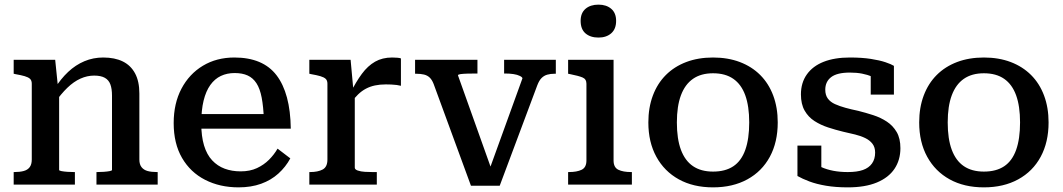

<svg xmlns="http://www.w3.org/2000/svg" viewBox="-20 -796 4586 828"><path d="M39 0V-54H42Q65 -54 82 -58.5Q99 -63 108 -75Q117 -87 117 -108V-435Q117 -449 109.5 -456Q102 -463 86.5 -467.5Q71 -472 48 -476L39 -478V-538H218L230 -421L235 -417V-63Q235 -60 245.5 -58Q256 -56 271 -55Q286 -54 299 -54H303V0ZM660 0H396V-54H399Q412 -54 427 -55Q442 -56 452.5 -58Q463 -60 463 -63V-384Q463 -413 456 -432Q449 -451 432 -460.5Q415 -470 386 -470Q356 -470 327 -457Q298 -444 270.5 -417.5Q243 -391 215 -351V-413Q242 -456 274 -486Q306 -516 344 -532Q382 -548 425 -548Q475 -548 509.5 -531Q544 -514 562.5 -479.5Q581 -445 581 -393V-108Q581 -87 590.5 -75Q600 -63 616.5 -58.5Q633 -54 657 -54H660Z M848 -264Q848 -208 860 -168.5Q872 -129 895 -104.5Q918 -80 949 -68.5Q980 -57 1018 -57Q1058 -57 1088 -71Q1118 -85 1140 -107Q1162 -129 1177 -155L1232 -113Q1212 -76 1180.5 -47.5Q1149 -19 1106 -3.5Q1063 12 1009 12Q928 12 864.5 -20.5Q801 -53 765 -115Q729 -177 729 -265Q729 -350 762.5 -413.5Q796 -477 855 -512.5Q914 -548 991 -548Q1052 -548 1097.5 -529Q1143 -510 1172.5 -471.5Q1202 -433 1217.5 -375.5Q1233 -318 1234 -241H820V-304H1143L1118 -280Q1116 -336 1108.5 -375Q1101 -414 1086 -437Q1071 -460 1048 -470.5Q1025 -481 992 -481Q959 -481 932.5 -468.5Q906 -456 887 -429.5Q868 -403 858 -362Q848 -321 848 -264Z M1709 -544V-426Q1702 -428 1691 -429.5Q1680 -431 1667.5 -431.5Q1655 -432 1644 -432Q1618 -432 1597 -427.5Q1576 -423 1558 -413.5Q1540 -404 1524 -388.5Q1508 -373 1491 -350L1490 -393Q1515 -443 1540.5 -477.5Q1566 -512 1597.5 -530Q1629 -548 1671 -548Q1683 -548 1694 -547Q1705 -546 1709 -544ZM1314 0V-54H1317Q1351 -54 1371.5 -65Q1392 -76 1392 -108V-435Q1392 -449 1384.5 -456Q1377 -463 1361.5 -467.5Q1346 -472 1323 -476L1314 -478V-538H1492L1505 -396L1510 -400V-73Q1510 -65 1523 -60.5Q1536 -56 1553.5 -55Q1571 -54 1586 -54H1605V0Z M2233 -458Q2233 -463 2222 -468.5Q2211 -474 2194.5 -476.5Q2178 -479 2159 -479H2154V-538H2377V-478H2372Q2354 -478 2340 -474Q2326 -470 2315.5 -459.5Q2305 -449 2297 -428L2135 5H2011L1850 -434Q1843 -452 1833 -461.5Q1823 -471 1808.5 -474.5Q1794 -478 1774 -478H1770V-538H2039V-479H2034Q2014 -479 1996 -478.5Q1978 -478 1966.5 -476.5Q1955 -475 1955 -471L2107 -45L2090 -63Z M2561 -634Q2526 -634 2505 -652Q2484 -670 2484 -706Q2484 -740 2505 -758Q2526 -776 2561 -776Q2595 -776 2616 -758Q2637 -740 2637 -706Q2637 -671 2616 -652.5Q2595 -634 2561 -634ZM2626 -538V-104Q2626 -74 2646.5 -64Q2667 -54 2702 -54H2705V0H2430V-54H2433Q2468 -54 2488.5 -64Q2509 -74 2509 -104V-435Q2509 -455 2492 -462Q2475 -469 2440 -476L2430 -478V-538Z M3334 -268Q3334 -183 3300 -120Q3266 -57 3203 -22.5Q3140 12 3055 12Q2970 12 2907.5 -22.5Q2845 -57 2810.5 -120Q2776 -183 2776 -268Q2776 -332 2795.5 -384Q2815 -436 2851.5 -472.5Q2888 -509 2939.5 -528.5Q2991 -548 3055 -548Q3119 -548 3170.5 -528.5Q3222 -509 3258.5 -472.5Q3295 -436 3314.5 -384Q3334 -332 3334 -268ZM2899 -268Q2899 -197 2916.5 -150Q2934 -103 2968.5 -79.5Q3003 -56 3055 -56Q3108 -56 3142.5 -79Q3177 -102 3194 -149.5Q3211 -197 3211 -268Q3211 -338 3194 -385Q3177 -432 3142.5 -456Q3108 -480 3055 -480Q3003 -480 2968.5 -456Q2934 -432 2916.5 -385Q2899 -338 2899 -268Z M3754 -138Q3754 -161 3742.5 -176Q3731 -191 3711.5 -200.5Q3692 -210 3667.5 -216Q3643 -222 3616 -228Q3583 -236 3551 -246.5Q3519 -257 3492.5 -274Q3466 -291 3450 -319Q3434 -347 3434 -389Q3434 -439 3459.5 -475Q3485 -511 3532 -529.5Q3579 -548 3645 -548Q3697 -548 3735.5 -542Q3774 -536 3799 -527.5Q3824 -519 3835 -512V-388H3735V-489Q3747 -490 3754.5 -486.5Q3762 -483 3766 -477Q3770 -471 3771.5 -462.5Q3773 -454 3771 -444Q3759 -457 3740 -465.5Q3721 -474 3697.5 -478.5Q3674 -483 3645 -483Q3590 -483 3564.5 -463.5Q3539 -444 3539 -409Q3539 -386 3550 -371Q3561 -356 3581 -347Q3601 -338 3626.5 -331Q3652 -324 3681 -318Q3713 -310 3745.5 -299.5Q3778 -289 3804.5 -271.5Q3831 -254 3847 -226.5Q3863 -199 3863 -157Q3863 -106 3837.5 -68Q3812 -30 3761.5 -9Q3711 12 3636 12Q3584 12 3542.5 5Q3501 -2 3470.5 -13.5Q3440 -25 3419 -37V-168H3522V-34Q3505 -41 3496 -49.5Q3487 -58 3483.5 -67Q3480 -76 3481 -84Q3482 -92 3486 -98Q3501 -85 3523 -75Q3545 -65 3573.5 -59.5Q3602 -54 3636 -54Q3676 -54 3701.5 -63Q3727 -72 3740.5 -91Q3754 -110 3754 -138Z M4502 -268Q4502 -183 4468 -120Q4434 -57 4371 -22.5Q4308 12 4223 12Q4138 12 4075.5 -22.5Q4013 -57 3978.5 -120Q3944 -183 3944 -268Q3944 -332 3963.5 -384Q3983 -436 4019.5 -472.5Q4056 -509 4107.5 -528.5Q4159 -548 4223 -548Q4287 -548 4338.5 -528.5Q4390 -509 4426.5 -472.5Q4463 -436 4482.5 -384Q4502 -332 4502 -268ZM4067 -268Q4067 -197 4084.5 -150Q4102 -103 4136.5 -79.5Q4171 -56 4223 -56Q4276 -56 4310.5 -79Q4345 -102 4362 -149.5Q4379 -197 4379 -268Q4379 -338 4362 -385Q4345 -432 4310.5 -456Q4276 -480 4223 -480Q4171 -480 4136.5 -456Q4102 -432 4084.5 -385Q4067 -338 4067 -268Z"/></svg>

Font: Roboto Serif 20pt Medium
Style: Regular
Weight: 500
Version: Version 1.008